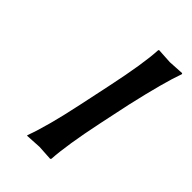

<svg xmlns="http://www.w3.org/2000/svg" viewBox="-153 -520 581 581"><g transform="rotate(45 137.5 -230.0)"><path d="M144.5 -280.8Q169.9 -400.4 172.9 -460L174.3 -462.9Q176.3 -462.9 223.6 -460Q223.6 -460 273.4 -462.9L274.9 -460Q254.9 -405.3 226.6 -280.8L205.1 -179.2Q180.7 -63 176.8 0L174.3 2.9Q172.4 2.9 126 0Q126 0 75.2 2.9V0Q98.1 -61 123 -179.2Z"/></g></svg>

Font: Linux Biolinum Capitals O
Style: Italic Samll Caps
Weight: 400
Italic angle: -12°
Designer: Philipp H. Poll
Foundry: Philipp H. Poll
Version: Version 0.6.2